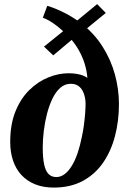

<svg xmlns="http://www.w3.org/2000/svg" viewBox="-20 -878 604 912"><path d="M235 13Q185.5 13 147 -2.5Q108.5 -18 82 -46.5Q55.5 -75 42 -115Q28.5 -155 28.5 -204Q28.5 -287.5 53.5 -349Q78.5 -410.5 119.5 -450.5Q160.5 -490.5 209.2 -510.2Q258 -530 305.5 -530Q326.5 -530 343.2 -527.2Q360 -524.5 372.8 -519.8Q385.5 -515 395 -508Q393 -539.5 382.2 -575Q371.5 -610.5 350.5 -646Q329.5 -681.5 297.5 -713.5L356.5 -719L233 -615L189 -656.5L316.5 -759.5L308 -702Q281.5 -730.5 248 -756.5Q214.5 -782.5 183.5 -794L204.5 -850.5Q243 -839 288.2 -816Q333.5 -793 372.5 -762L319.5 -758L441.5 -858.5L482.5 -816.5L359 -715.5L364.5 -768.5Q426.5 -720.5 466.5 -657.8Q506.5 -595 525.8 -524.5Q545 -454 545 -383.5Q545 -303.5 526.2 -231.8Q507.5 -160 469.5 -105Q431.5 -50 373 -18.5Q314.5 13 235 13ZM247.5 -37Q269 -37 287.8 -51.5Q306.5 -66 322 -91.8Q337.5 -117.5 349 -152Q360.5 -186.5 368.5 -226.5Q374.5 -253 378.5 -283Q382.5 -313 384.5 -340Q386.5 -367 386.5 -385.5Q386.5 -400 383.2 -416.2Q380 -432.5 372.2 -447Q364.5 -461.5 350.8 -470.8Q337 -480 315.5 -480Q288 -480 266.2 -460.8Q244.5 -441.5 229 -409.2Q213.5 -377 203.2 -337.2Q193 -297.5 188 -256.2Q183 -215 183 -178Q183 -127.5 189.8 -96.5Q196.5 -65.5 210.8 -51.2Q225 -37 247.5 -37Z"/></svg>

Font: Merriweather 60pt ExtraBold
Style: Italic
Weight: 800
Italic angle: -7.8°
Version: Version 2.101